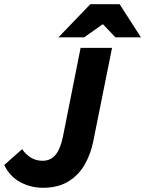

<svg xmlns="http://www.w3.org/2000/svg" viewBox="-25 -878 688 910"><path d="M179 12Q121 12 71.5 -14.5Q22 -41 -5 -96L80 -171Q96 -147 120.5 -131.5Q145 -116 177 -116Q215 -116 238.5 -144.5Q262 -173 274 -234L357 -651H506L417 -208Q405 -148 376.5 -98Q348 -48 299 -18Q250 12 179 12ZM252 -701 403 -858H542L643 -701H522L464 -762H460L374 -701Z"/></svg>

Font: Source Sans 3 ExtraBold
Style: Italic
Weight: 800
Italic angle: -11°
Version: Version 3.052;hotconv 1.1.0;makeotfexe 2.6.0